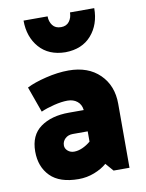

<svg xmlns="http://www.w3.org/2000/svg" viewBox="-87 -831 687 904"><g transform="rotate(-10 256.5 -379.0)"><path d="M258 -588Q178 -589 133.5 -640Q89 -691 89 -769H204Q204 -744 217.5 -726Q231 -708 258 -708Q284 -708 297.5 -726Q311 -744 311 -769H427Q427 -691 382.5 -640Q338 -589 258 -588ZM217 -120Q236 -120 256.5 -129Q277 -138 296 -154V-203H225Q202 -203 188 -189.5Q174 -176 174 -157Q174 -142 186.5 -131Q199 -120 217 -120ZM256 -501Q350 -501 405 -447Q460 -393 460 -306V0H384L351 -38Q327 -17 291 -3Q255 11 216 11Q125 11 80.5 -34Q36 -79 36 -152Q36 -230 88 -267.5Q140 -305 224 -305H295Q292 -332 273.5 -347Q255 -362 227 -362Q199 -362 162.5 -353Q126 -344 99 -332L55 -455Q90 -473 147.5 -487Q205 -501 256 -501Z"/></g></svg>

Font: Palanquin Dark SemiBold
Style: Regular
Weight: 600
Designer: Pria Ravichandran
Version: Version 1.001